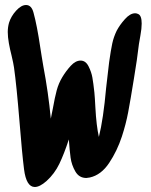

<svg xmlns="http://www.w3.org/2000/svg" viewBox="-20 -801 605 767"><path d="M546 -707Q546 -687 541 -660Q536 -633 535 -625Q528 -564 515 -487Q501 -400 492 -352.5Q483 -305 467 -256Q448 -198 416 -150Q384 -102 339 -92Q329 -90 325 -90Q296 -90 281 -116Q266 -142 262 -171Q258 -200 255 -244Q236 -186 217 -146.5Q198 -107 166 -78Q139 -54 119 -54Q85 -54 76 -125Q68 -188 58 -314Q46 -461 36 -531Q34 -546 26 -580Q20 -603 15.5 -628Q11 -653 11 -673Q11 -692 16 -710Q24 -736 44.5 -758.5Q65 -781 84 -781Q106 -781 114 -750Q128 -699 141 -611Q143 -599 146.5 -576Q150 -553 153 -537Q173 -432 183 -327L191 -367Q199 -412 206.5 -440Q214 -468 229 -493Q244 -518 263 -538.5Q282 -559 302 -559Q322 -559 333.5 -536.5Q345 -514 349 -491.5Q353 -469 357 -432Q359 -412 361 -372Q365 -298 375 -254Q393 -326 404 -450Q415 -546 416 -553Q423 -602 428.5 -627.5Q434 -653 446 -678Q458 -701 479 -724.5Q500 -748 520 -748Q526 -748 532 -745Q546 -739 546 -707Z"/></svg>

Font: Sedgwick Ave Display
Style: Regular
Weight: 400
Designer: Kevin Burke, Pedro Vergani
Foundry: Google, Inc.
Version: Version 1.000